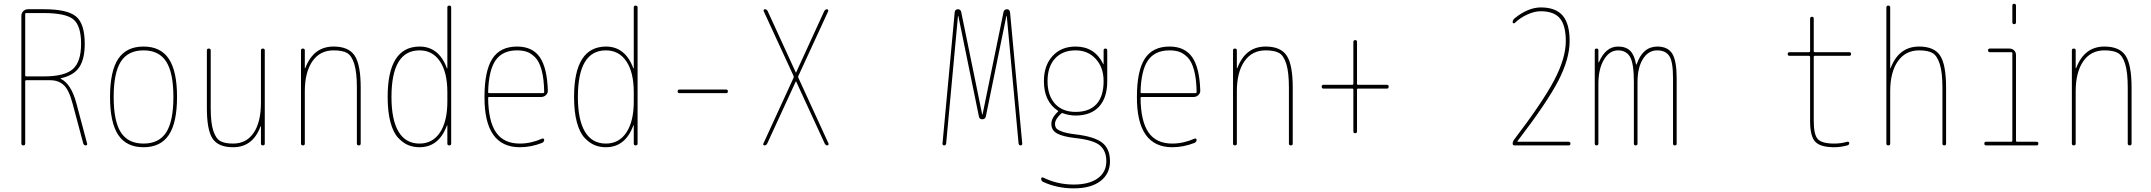

<svg xmlns="http://www.w3.org/2000/svg" viewBox="-20 -780 11540 1030"><path d="M115.2 -705.1V-375Q115.2 -370.1 120.1 -370.1H214.8Q326.2 -370.1 370.6 -409.2Q415 -448.2 415 -544.9Q415 -641.6 374 -675.8Q333 -710 214.8 -710H120.1Q115.2 -710 115.2 -705.1ZM94.7 -9.8V-695.3Q94.7 -710 105 -720.2Q115.2 -730.5 129.9 -730.5H214.8Q341.8 -730.5 388.2 -691.4Q434.6 -652.3 434.6 -544.9Q434.6 -462.9 404.8 -418.9Q375 -375 306.6 -360.4Q305.7 -360.4 305.7 -358.4V-357.4Q361.3 -331.1 389.6 -226.6L447.3 -9.8Q449.2 0 440.4 0Q430.7 0 426.8 -9.8L370.1 -221.7Q350.6 -296.9 322.3 -323.2Q293.9 -349.6 250 -349.6H120.1Q115.2 -349.6 115.2 -344.7V-9.8Q115.2 0 105 0Q94.7 0 94.7 -9.8Z M871.6 -449.7Q833 -509.8 750 -509.8Q667 -509.8 628.4 -449.7Q589.8 -389.6 589.8 -259.8Q589.8 -129.9 628.4 -69.8Q667 -9.8 750 -9.8Q833 -9.8 871.6 -69.8Q910.2 -129.9 910.2 -259.8Q910.2 -389.6 871.6 -449.7ZM885.7 -56.2Q841.8 9.8 750 9.8Q658.2 9.8 614.3 -56.2Q570.3 -122.1 570.3 -260.3Q570.3 -398.4 614.3 -464.4Q658.2 -530.3 750 -530.3Q841.8 -530.3 885.7 -464.4Q929.7 -398.4 929.7 -260.3Q929.7 -122.1 885.7 -56.2Z M1230.5 9.8Q1151.4 9.8 1120.6 -36.1Q1089.8 -82 1089.8 -200.2V-509.8Q1089.8 -519.5 1100.1 -519.5Q1110.4 -519.5 1110.4 -509.8V-200.2Q1110.4 -121.1 1124 -79.1Q1137.7 -37.1 1161.6 -23.4Q1185.5 -9.8 1230.5 -9.8Q1301.8 -9.8 1340.8 -67.4Q1379.9 -125 1379.9 -230.5V-509.8Q1379.9 -519.5 1390.1 -519.5Q1400.4 -519.5 1400.4 -509.8V-9.8Q1400.4 0 1390.1 0Q1379.9 0 1379.9 -9.8V-101.6Q1379.9 -102.5 1378.9 -102.5Q1377 -102.5 1377 -100.6Q1335.9 9.8 1230.5 9.8Z M1594.7 -9.8V-509.8Q1594.7 -519.5 1605 -519.5Q1615.2 -519.5 1615.2 -509.8V-415Q1615.2 -414.1 1616.2 -414.1Q1618.2 -414.1 1618.2 -416Q1662.1 -530.3 1769.5 -530.3Q1850.6 -530.3 1882.8 -481.4Q1915 -432.6 1915 -309.6V-9.8Q1915 0 1904.8 0Q1894.5 0 1894.5 -9.8V-309.6Q1894.5 -392.6 1880.4 -437.5Q1866.2 -482.4 1841.3 -496.1Q1816.4 -509.8 1769.5 -509.8Q1696.3 -509.8 1655.8 -451.2Q1615.2 -392.6 1615.2 -290V-9.8Q1615.2 0 1605 0Q1594.7 0 1594.7 -9.8Z M2230.5 -509.8Q2080.1 -509.8 2080.1 -259.8Q2080.1 -136.7 2118.2 -73.2Q2156.2 -9.8 2230.5 -9.8Q2300.8 -9.8 2340.3 -69.3Q2379.9 -128.9 2379.9 -235.4V-285.2Q2379.9 -391.6 2340.3 -450.7Q2300.8 -509.8 2230.5 -509.8ZM2230.5 9.8Q2197.3 9.8 2169.9 -1.5Q2142.6 -12.7 2116.2 -40.5Q2089.8 -68.4 2074.7 -124Q2059.6 -179.7 2059.6 -259.8Q2059.6 -529.3 2230.5 -530.3Q2334 -530.3 2377 -415Q2377 -413.1 2378.9 -413.1Q2379.9 -413.1 2379.9 -414.1V-740.2Q2379.9 -750 2390.1 -750Q2400.4 -750 2400.4 -740.2V-9.8Q2400.4 0 2390.1 0Q2379.9 0 2379.9 -9.8V-106.4Q2379.9 -107.4 2378.9 -107.4Q2377 -107.4 2377 -105.5Q2334 9.8 2230.5 9.8Z M2753.9 -509.8Q2675.8 -509.8 2638.7 -456.5Q2601.6 -403.3 2598.6 -286.1Q2598.6 -280.3 2604.5 -280.3H2892.6Q2898.4 -280.3 2899.4 -285.2Q2898.4 -356.4 2885.7 -403.3Q2873 -450.2 2851.1 -472.2Q2829.1 -494.1 2806.6 -502Q2784.2 -509.8 2753.9 -509.8ZM2768.6 9.8Q2578.1 9.8 2579.1 -259.8Q2579.1 -399.4 2621.1 -464.8Q2663.1 -530.3 2753.9 -530.3Q2835.9 -530.3 2875.5 -473.6Q2915 -417 2918.9 -294.9Q2919.9 -281.2 2909.2 -270.5Q2898.4 -259.8 2883.8 -259.8H2604.5Q2599.6 -259.8 2598.6 -255.9Q2599.6 -129.9 2641.1 -69.8Q2682.6 -9.8 2768.6 -9.8Q2828.1 -9.8 2887.7 -36.1Q2891.6 -38.1 2895.5 -36.1Q2899.4 -34.2 2899.4 -30.3Q2899.4 -19.5 2888.7 -13.7Q2829.1 9.8 2768.6 9.8Z M3230.5 -509.8Q3080.1 -509.8 3080.1 -259.8Q3080.1 -136.7 3118.2 -73.2Q3156.2 -9.8 3230.5 -9.8Q3300.8 -9.8 3340.3 -69.3Q3379.9 -128.9 3379.9 -235.4V-285.2Q3379.9 -391.6 3340.3 -450.7Q3300.8 -509.8 3230.5 -509.8ZM3230.5 9.8Q3197.3 9.8 3169.9 -1.5Q3142.6 -12.7 3116.2 -40.5Q3089.8 -68.4 3074.7 -124Q3059.6 -179.7 3059.6 -259.8Q3059.6 -529.3 3230.5 -530.3Q3334 -530.3 3377 -415Q3377 -413.1 3378.9 -413.1Q3379.9 -413.1 3379.9 -414.1V-740.2Q3379.9 -750 3390.1 -750Q3400.4 -750 3400.4 -740.2V-9.8Q3400.4 0 3390.1 0Q3379.9 0 3379.9 -9.8V-106.4Q3379.9 -107.4 3378.9 -107.4Q3377 -107.4 3377 -105.5Q3334 9.8 3230.5 9.8Z M3625 -280.3Q3615.2 -280.3 3615.2 -290Q3615.2 -299.8 3625 -299.8H3875Q3884.8 -299.8 3884.8 -290Q3884.8 -280.3 3875 -280.3Z M4081.1 0Q4077.1 0 4075.2 -2.9Q4073.2 -5.9 4075.2 -9.8L4237.3 -363.3Q4238.3 -368.2 4237.3 -372.1L4077.1 -719.7Q4075.2 -723.6 4077.1 -727.1Q4079.1 -730.5 4083 -730.5Q4093.8 -730.5 4098.6 -719.7L4249 -391.6H4250H4251L4401.4 -719.7Q4406.2 -729.5 4417 -730.5Q4419.9 -730.5 4421.9 -727.1Q4423.8 -723.6 4422.9 -719.7L4262.7 -372.1Q4260.7 -368.2 4262.7 -363.3L4424.8 -9.8Q4425.8 -5.9 4423.8 -2.9Q4421.9 0 4418.9 0Q4409.2 0 4404.3 -9.8L4251 -342.8Q4251 -343.8 4250 -343.8Q4249 -343.8 4249 -342.8L4095.7 -9.8Q4090.8 0 4081.1 0Z M5036.1 -9.8 5101.6 -714.8Q5103.5 -729.5 5118.2 -730.5Q5133.8 -730.5 5136.7 -714.8L5249 -166Q5249 -165 5250 -165Q5251 -165 5251 -166L5363.3 -714.8Q5366.2 -729.5 5381.8 -730.5Q5395.5 -730.5 5398.4 -714.8L5463.9 -9.8Q5463.9 0 5455.1 0Q5446.3 0 5444.3 -9.8L5380.9 -694.3Q5380.9 -695.3 5379.9 -695.3Q5378.9 -695.3 5378.9 -694.3L5268.6 -155.3Q5265.6 -140.6 5250 -140.1Q5234.4 -139.6 5231.4 -155.3L5121.1 -694.3Q5121.1 -695.3 5120.1 -695.3Q5119.1 -695.3 5119.1 -694.3L5055.7 -9.8Q5053.7 0 5044.9 0Q5036.1 0 5036.1 -9.8Z M5750 -179.7Q5824.2 -179.7 5862.3 -221.7Q5900.4 -263.7 5900.4 -344.7Q5900.4 -418 5858.4 -463.9Q5816.4 -509.8 5750 -509.8Q5679.7 -509.8 5639.6 -465.8Q5599.6 -421.9 5599.6 -344.7Q5599.6 -267.6 5639.6 -223.6Q5679.7 -179.7 5750 -179.7ZM5575.2 195.3Q5565.4 190.4 5565.4 178.7Q5565.4 174.8 5568.4 172.9Q5571.3 170.9 5575.2 171.9Q5651.4 210 5740.2 210Q5822.3 210 5868.7 176.8Q5915 143.6 5915 85Q5915 29.3 5880.4 0Q5845.7 -29.3 5744.1 -40Q5683.6 -46.9 5651.9 -63.5Q5620.1 -80.1 5620.1 -115.2Q5620.1 -148.4 5655.3 -180.7Q5659.2 -184.6 5654.3 -186.5Q5580.1 -236.3 5580.1 -344.7Q5580.1 -428.7 5626.5 -479.5Q5672.9 -530.3 5750 -530.3Q5851.6 -530.3 5897.5 -438.5Q5897.5 -436.5 5899.4 -435.5Q5900.4 -435.5 5900.4 -436.5V-509.8Q5900.4 -519.5 5910.2 -519.5Q5919.9 -519.5 5919.9 -509.8V-344.7Q5919.9 -255.9 5876 -208Q5832 -160.2 5750 -160.2Q5714.8 -160.2 5680.7 -172.9Q5675.8 -173.8 5673.8 -171.9Q5639.6 -140.6 5639.6 -115.2Q5639.6 -102.5 5645.5 -93.3Q5651.4 -84 5675.8 -74.7Q5700.2 -65.4 5746.1 -59.6Q5849.6 -47.9 5892.1 -15.1Q5934.6 17.6 5934.6 85Q5934.6 152.3 5883.3 191.4Q5832 230.5 5740.2 230.5Q5650.4 230.5 5575.2 195.3Z M6253.9 -509.8Q6175.8 -509.8 6138.7 -456.5Q6101.6 -403.3 6098.6 -286.1Q6098.6 -280.3 6104.5 -280.3H6392.6Q6398.4 -280.3 6399.4 -285.2Q6398.4 -356.4 6385.7 -403.3Q6373 -450.2 6351.1 -472.2Q6329.1 -494.1 6306.6 -502Q6284.2 -509.8 6253.9 -509.8ZM6268.6 9.8Q6078.1 9.8 6079.1 -259.8Q6079.1 -399.4 6121.1 -464.8Q6163.1 -530.3 6253.9 -530.3Q6335.9 -530.3 6375.5 -473.6Q6415 -417 6418.9 -294.9Q6419.9 -281.2 6409.2 -270.5Q6398.4 -259.8 6383.8 -259.8H6104.5Q6099.6 -259.8 6098.6 -255.9Q6099.6 -129.9 6141.1 -69.8Q6182.6 -9.8 6268.6 -9.8Q6328.1 -9.8 6387.7 -36.1Q6391.6 -38.1 6395.5 -36.1Q6399.4 -34.2 6399.4 -30.3Q6399.4 -19.5 6388.7 -13.7Q6329.1 9.8 6268.6 9.8Z M6594.7 -9.8V-509.8Q6594.7 -519.5 6605 -519.5Q6615.2 -519.5 6615.2 -509.8V-415Q6615.2 -414.1 6616.2 -414.1Q6618.2 -414.1 6618.2 -416Q6662.1 -530.3 6769.5 -530.3Q6850.6 -530.3 6882.8 -481.4Q6915 -432.6 6915 -309.6V-9.8Q6915 0 6904.8 0Q6894.5 0 6894.5 -9.8V-309.6Q6894.5 -392.6 6880.4 -437.5Q6866.2 -482.4 6841.3 -496.1Q6816.4 -509.8 6769.5 -509.8Q6696.3 -509.8 6655.8 -451.2Q6615.2 -392.6 6615.2 -290V-9.8Q6615.2 0 6605 0Q6594.7 0 6594.7 -9.8Z M7080.1 -304.7Q7070.3 -304.7 7070.3 -314.9Q7070.3 -325.2 7080.1 -325.2H7235.4Q7240.2 -325.2 7240.2 -330.1V-554.7Q7240.2 -564.5 7250 -564.9Q7259.8 -565.4 7259.8 -554.7V-330.1Q7259.8 -325.2 7264.6 -325.2H7419.9Q7429.7 -325.2 7429.7 -314.9Q7429.7 -304.7 7419.9 -304.7H7264.6Q7259.8 -304.7 7259.8 -299.8V-75.2Q7259.8 -65.4 7250 -65.4Q7240.2 -65.4 7240.2 -75.2V-299.8Q7240.2 -304.7 7235.4 -304.7Z M8100.6 -28.3Q8254.9 -230.5 8317.4 -349.1Q8379.9 -467.8 8379.9 -559.6Q8379.9 -643.6 8348.1 -681.6Q8316.4 -719.7 8245.1 -719.7Q8211.9 -719.7 8173.3 -702.1Q8134.8 -684.6 8105.5 -656.2Q8102.5 -654.3 8098.6 -655.3Q8094.7 -656.2 8094.7 -660.2Q8094.7 -673.8 8106.4 -682.6Q8176.8 -739.3 8245.1 -740.2Q8325.2 -740.2 8362.8 -696.8Q8400.4 -653.3 8400.4 -559.6Q8400.4 -463.9 8339.4 -346.2Q8278.3 -228.5 8121.1 -23.4Q8121.1 -22.5 8120.6 -22.5Q8120.1 -22.5 8120.1 -21Q8120.1 -19.5 8121.1 -19.5H8394.5Q8404.3 -19.5 8404.8 -9.8Q8405.3 0 8394.5 0H8105.5Q8094.7 0 8094.7 -9.8Q8094.7 -19.5 8100.6 -28.3Z M8535.2 -9.8V-509.8Q8535.2 -519.5 8544.9 -519.5Q8554.7 -519.5 8554.7 -509.8V-446.3Q8554.7 -445.3 8555.7 -445.3Q8557.6 -445.3 8557.6 -446.3Q8593.8 -530.3 8660.2 -530.3Q8702.1 -530.3 8725.1 -507.8Q8748 -485.4 8756.8 -434.6Q8756.8 -433.6 8757.8 -433.6Q8759.8 -433.6 8759.8 -434.6Q8792 -529.3 8870.1 -530.3Q8927.7 -530.3 8951.2 -491.7Q8974.6 -453.1 8974.6 -360.4V-9.8Q8974.6 0 8964.8 0Q8955.1 0 8955.1 -9.8V-360.4Q8955.1 -449.2 8935.1 -479.5Q8915 -509.8 8870.1 -509.8Q8822.3 -509.8 8793.5 -463.4Q8764.6 -417 8764.6 -339.8V-9.8Q8764.6 0 8754.9 0Q8745.1 0 8745.1 -9.8V-339.8Q8745.1 -439.5 8724.6 -474.6Q8704.1 -509.8 8660.2 -509.8Q8614.3 -509.8 8584.5 -460Q8554.7 -410.2 8554.7 -330.1V-9.8Q8554.7 0 8544.9 0Q8535.2 0 8535.2 -9.8Z M9580.1 -480.5Q9570.3 -480.5 9570.3 -490.2Q9570.3 -500 9580.1 -500H9684.6Q9689.5 -500 9690.4 -504.9V-679.7Q9690.4 -689.5 9700.2 -689.9Q9710 -690.4 9710 -679.7V-504.9Q9710 -500 9714.8 -500H9900.4Q9910.2 -500 9910.2 -490.2Q9910.2 -480.5 9900.4 -480.5H9714.8Q9710 -480.5 9710 -474.6V-129.9Q9710 -57.6 9731.9 -33.7Q9753.9 -9.8 9820.3 -9.8Q9855.5 -9.8 9889.6 -19.5Q9893.6 -20.5 9897 -18.6Q9900.4 -16.6 9900.4 -12.7Q9900.4 -2.9 9890.6 0Q9853.5 9.8 9820.3 9.8Q9745.1 9.8 9717.8 -20Q9690.4 -49.8 9690.4 -129.9V-474.6Q9690.4 -479.5 9684.6 -480.5Z M10099.6 -9.8V-740.2Q10099.6 -750 10109.9 -750Q10120.1 -750 10120.1 -740.2V-415Q10120.1 -414.1 10121.1 -414.1Q10123 -414.1 10123 -416Q10167 -530.3 10275.4 -530.3Q10356.4 -530.3 10388.2 -481.4Q10419.9 -432.6 10419.9 -309.6V-9.8Q10419.9 0 10410.2 0Q10400.4 0 10400.4 -9.8V-309.6Q10400.4 -392.6 10385.7 -437.5Q10371.1 -482.4 10346.2 -496.1Q10321.3 -509.8 10275.4 -509.8Q10202.1 -509.8 10161.1 -451.2Q10120.1 -392.6 10120.1 -290V-9.8Q10120.1 0 10109.9 0Q10099.6 0 10099.6 -9.8Z M10634.8 0Q10625 0 10625 -9.8Q10625 -19.5 10634.8 -19.5H10769.5Q10774.4 -19.5 10775.4 -25.4V-495.1Q10775.4 -500 10769.5 -500H10655.3Q10645.5 -500 10645 -509.8Q10644.5 -519.5 10655.3 -519.5H10759.8Q10774.4 -519.5 10784.7 -509.8Q10794.9 -500 10794.9 -485.4V-25.4Q10794.9 -20.5 10799.8 -19.5H10905.3Q10915 -19.5 10915 -9.8Q10915 0 10905.3 0ZM10775.4 -660.2V-750Q10775.4 -759.8 10785.2 -759.8Q10794.9 -759.8 10794.9 -750V-660.2Q10794.9 -650.4 10785.2 -650.4Q10775.4 -650.4 10775.4 -660.2Z M11094.7 -9.8V-509.8Q11094.7 -519.5 11105 -519.5Q11115.2 -519.5 11115.2 -509.8V-415Q11115.2 -414.1 11116.2 -414.1Q11118.2 -414.1 11118.2 -416Q11162.1 -530.3 11269.5 -530.3Q11350.6 -530.3 11382.8 -481.4Q11415 -432.6 11415 -309.6V-9.8Q11415 0 11404.8 0Q11394.5 0 11394.5 -9.8V-309.6Q11394.5 -392.6 11380.4 -437.5Q11366.2 -482.4 11341.3 -496.1Q11316.4 -509.8 11269.5 -509.8Q11196.3 -509.8 11155.8 -451.2Q11115.2 -392.6 11115.2 -290V-9.8Q11115.2 0 11105 0Q11094.7 0 11094.7 -9.8Z"/></svg>

Font: Rounded-X Mgen+ 2m thin
Style: Regular
Weight: 100
Designer: [Source Han Sans]
Ryoko NISHIZUKA  (kana & ideographs); Paul D. Hunt (Latin, Greek & Cyrillic); Wenlong ZHANG  (bopomofo
Version: Version 1.059.20150602